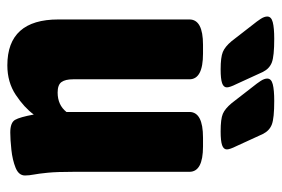

<svg xmlns="http://www.w3.org/2000/svg" viewBox="-142 -616 767 523"><g transform="rotate(90 241.5 -354.5)"><path d="M158 9Q33 9 33 -130V-487Q33 -524 102 -524H126Q196 -524 196 -487V-170Q196 -149 203.5 -138.5Q211 -128 232 -128Q266 -128 285 -152V-487Q285 -524 355 -524H379Q448 -524 448 -487V-173Q448 -126 450.5 -101Q453 -76 455.5 -63Q458 -50 458 -39Q458 -22 437 -13.5Q416 -5 388 -2Q360 1 341 1Q314 1 306.5 -12Q299 -25 292 -63Q273 -37 238.5 -14Q204 9 158 9ZM338 -572Q304 -572 290 -578Q276 -584 261 -602L216 -660Q207 -671 200.5 -681Q194 -691 194 -699Q194 -710 209.5 -714Q225 -718 255 -718Q302 -718 319 -711.5Q336 -705 345 -687L378 -615Q387 -597 387 -589Q387 -580 375.5 -576Q364 -572 338 -572ZM169 -572Q136 -572 121.5 -578Q107 -584 92 -602L47 -660Q38 -671 31.5 -681Q25 -691 25 -699Q25 -710 40.5 -714Q56 -718 86 -718Q133 -718 150 -711.5Q167 -705 176 -687L209 -615Q218 -597 218 -589Q218 -580 206.5 -576Q195 -572 169 -572Z"/></g></svg>

Font: Asap Condensed ExtraBold
Style: Regular
Weight: 800
Width: 3
Designer: Pablo Cosgaya
Foundry: Omnibus-Type
Version: Version 3.001; ttfautohint (v1.8.4.7-5d5b)